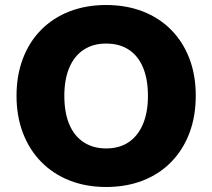

<svg xmlns="http://www.w3.org/2000/svg" viewBox="-20 -736 847 767"><path d="M404 11Q324 11 258 -15Q192 -41 144.5 -89.5Q97 -138 71.5 -205Q46 -272 46 -353Q46 -435 71.5 -502Q97 -569 144.5 -617Q192 -665 258 -690.5Q324 -716 404 -716Q484 -716 550 -690.5Q616 -665 663.5 -617Q711 -569 736.5 -502.5Q762 -436 762 -354Q762 -271 736.5 -204Q711 -137 663.5 -88.5Q616 -40 550 -14.5Q484 11 404 11ZM404 -143Q457 -143 494 -168Q531 -193 551 -240Q571 -287 571 -353Q571 -419 551.5 -466Q532 -513 494.5 -537.5Q457 -562 404 -562Q352 -562 314.5 -537.5Q277 -513 257 -466Q237 -419 237 -353Q237 -287 256.5 -240Q276 -193 314 -168Q352 -143 404 -143Z"/></svg>

Font: Nunito Sans 12pt ExtraLight 12pt Black
Style: Regular
Weight: 900
Version: Version 3.101;gftools[0.9.27]